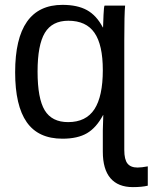

<svg xmlns="http://www.w3.org/2000/svg" viewBox="-20 -558 625 786"><path d="M400.9 63V-23.9L402.8 -86.9H401.9Q374.5 -35.2 336.2 -12.7Q297.9 9.8 235.8 9.8Q136.7 9.8 89.4 -57.9Q42 -125.5 42 -262.2Q42 -538.1 235.8 -538.1Q296.9 -538.1 335.9 -516.6Q375 -495.1 400.9 -445.8H401.9Q401.9 -449.2 403.8 -497.1Q405.3 -532.2 408.2 -535.2H492.2Q488.8 -502 488.8 -391.1V56.2Q488.8 95.2 502 111.6Q515.1 127.9 543 127.9Q559.6 127.9 585 123V202.1Q561 208 523.9 208Q463.4 208 432.1 171.4Q400.9 134.8 400.9 63ZM400.9 -271Q400.9 -374.5 366.7 -423.8Q332.5 -473.1 259.8 -473.1Q193.4 -473.1 163.6 -423.6Q133.8 -374 133.8 -265.1Q133.8 -154.8 163.1 -106.4Q192.4 -58.1 258.8 -58.1Q332 -58.1 366.5 -110.8Q400.9 -163.6 400.9 -271Z"/></svg>

Font: Libra Sans Modern
Style: Regular
Weight: 400
Foundry: Stefan Peev, Context Ltd
Version: Version 1.000